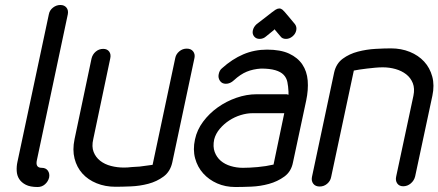

<svg xmlns="http://www.w3.org/2000/svg" viewBox="-20 -750 1758 770"><path d="M147 -77Q164 -77 172 -65.5Q180 -54 177 -38Q173 -22 160.5 -11Q148 0 131 0Q101 0 83.5 -9Q66 -18 57 -32Q48 -46 47 -64.5Q46 -83 50 -101L176 -693Q179 -709 192.5 -719.5Q206 -730 222 -730Q238 -730 246.5 -719.5Q255 -709 252 -693L128 -108Q121 -77 147 -77Z M683 -518Q686 -533 699 -544Q712 -555 729 -555Q746 -555 754.5 -544Q763 -533 760 -518L671 -99Q663 -62 636 -42Q609 -22 575 -13Q541 -4 504.5 -2.5Q468 -1 443 -1Q402 -1 367.5 -15Q333 -29 310.5 -54Q288 -79 279 -114Q270 -149 279 -192L347 -515Q351 -532 364 -543Q377 -554 394 -554Q410 -554 418 -543Q426 -532 422 -515L354 -192Q347 -162 355.5 -140.5Q364 -119 382 -105Q400 -91 425 -84.5Q450 -78 477 -78Q492 -78 508 -80L540 -82Q556 -84 570 -86Q584 -88 592 -89Z M1130 -372 1137 -370V-376V-382Q1136 -404 1132.5 -421Q1129 -438 1117.5 -450Q1106 -462 1084 -468.5Q1062 -475 1027 -475Q995 -473 969.5 -462.5Q944 -452 918 -428Q903 -414 886 -414Q870 -414 862 -426Q854 -438 857 -452Q860 -468 870 -476Q911 -513 955.5 -532Q1000 -551 1051 -551Q1105 -551 1139.5 -535Q1174 -519 1192.5 -491.5Q1211 -464 1214 -427Q1217 -390 1208 -347L1155 -99Q1148 -62 1120.5 -42Q1093 -22 1058.5 -12.5Q1024 -3 987.5 -1.5Q951 0 924 0Q884 0 851 -14.5Q818 -29 795 -54.5Q772 -80 762.5 -115Q753 -150 762 -191Q770 -229 794.5 -262Q819 -295 853.5 -319.5Q888 -344 928.5 -358Q969 -372 1009 -372ZM1120 -296H992Q970 -296 945.5 -288.5Q921 -281 899.5 -267Q878 -253 861.5 -233.5Q845 -214 839 -191Q833 -162 841 -140.5Q849 -119 865.5 -105Q882 -91 905.5 -84Q929 -77 954 -77Q980 -77 1013.5 -80Q1047 -83 1077 -90ZM1138 -683 1163 -653Q1171 -642 1168 -628Q1165 -614 1153 -604Q1141 -594 1127 -594Q1112 -594 1105 -604L1083 -630L1082 -633L1079 -630L1047 -604Q1036 -594 1021 -594Q1007 -594 999 -604Q991 -614 994 -628Q997 -642 1009 -653Q1019 -660 1048 -683Q1077 -706 1085 -711Q1093 -716 1100 -716Q1107 -716 1113 -711Q1119 -706 1138 -683Z M1308 -40Q1305 -24 1292 -13Q1279 -2 1262 -2Q1245 -2 1236.5 -13Q1228 -24 1231 -40L1320 -459Q1328 -495 1354.5 -514.5Q1381 -534 1415.5 -543Q1450 -552 1486 -554Q1522 -556 1548 -556Q1589 -556 1623.5 -542Q1658 -528 1681 -503Q1704 -478 1713.5 -443Q1723 -408 1714 -366L1645 -43Q1641 -26 1627.5 -14.5Q1614 -3 1597 -3Q1581 -3 1573 -14.5Q1565 -26 1569 -43L1638 -366Q1644 -395 1635.5 -416.5Q1627 -438 1609 -452Q1591 -466 1566.5 -473Q1542 -480 1515 -480Q1501 -480 1484.5 -478.5Q1468 -477 1451.5 -475Q1435 -473 1421.5 -471Q1408 -469 1399 -467Z"/></svg>

Font: VDS Compensated
Style: Light Italic
Weight: 300
Italic angle: -12°
Designer: artmaker
Foundry: artmaker
Version: Version 1.000 2012 initial release